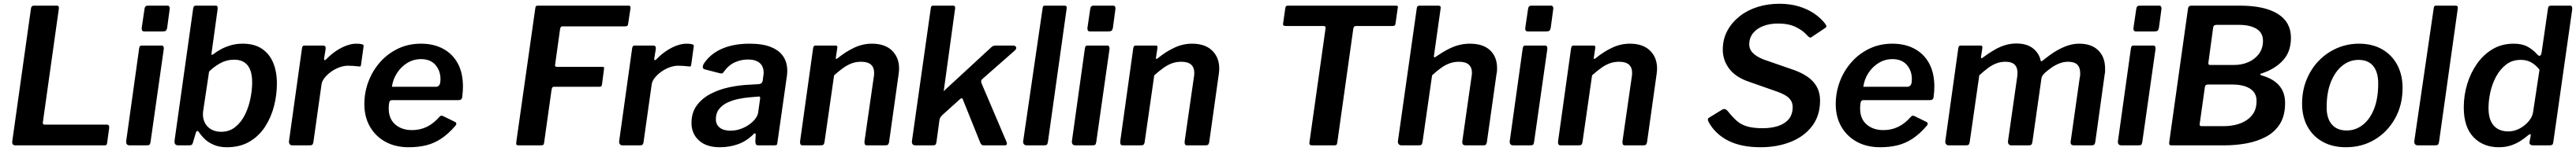

<svg xmlns="http://www.w3.org/2000/svg" viewBox="-20 -772 13638 802"><path d="M144 -727Q146 -742 159 -742H281Q295 -742 291 -722L207 -123Q205 -110 216 -110H546Q560 -110 558 -92L547 -12Q546 -4 542.5 -2Q539 0 531 0H62Q42 0 45 -22L144 -727Z M777 -18Q775 -6 771 -3Q767 0 754 0H667Q656 0 651.5 -6Q647 -12 648 -22L717 -517Q719 -525 721.5 -527.5Q724 -530 731 -530H836Q843 -530 845.5 -524Q848 -518 847 -511ZM865 -624Q863 -613 858 -609Q853 -605 840 -605H744Q734 -605 731.5 -612Q729 -619 731 -629L745 -724Q747 -742 762 -742H868Q874 -742 877 -735.5Q880 -729 878 -721Z M924 0Q912 0 907.5 -6.5Q903 -13 904 -24L1003 -729Q1005 -737 1008 -739.5Q1011 -742 1017 -742H1123Q1130 -742 1131.5 -736Q1133 -730 1132 -722L1100 -490Q1099 -481 1102 -480.5Q1105 -480 1113 -487Q1129 -499 1151 -511Q1173 -523 1202 -531.5Q1231 -540 1265 -540Q1326 -540 1366 -513.5Q1406 -487 1426 -439.5Q1446 -392 1446 -328Q1446 -269 1431 -209.5Q1416 -150 1384 -100Q1352 -50 1301.5 -20Q1251 10 1181 10Q1142 10 1112.5 -2.5Q1083 -15 1063.5 -34Q1044 -53 1032 -72Q1029 -77 1024 -76Q1019 -75 1016 -64L1002 -17Q1000 -7 995.5 -3.5Q991 0 981 0ZM1055 -178Q1052 -146 1063.5 -122Q1075 -98 1098 -85Q1121 -72 1150 -72Q1195 -72 1226.5 -98Q1258 -124 1277.5 -164Q1297 -204 1306 -249.5Q1315 -295 1315 -334Q1315 -395 1291 -425Q1267 -455 1220 -455Q1180 -455 1146.5 -436.5Q1113 -418 1087 -392Z M1528 0Q1518 0 1513.5 -6.5Q1509 -13 1510 -22L1579 -517Q1581 -525 1583.5 -527.5Q1586 -530 1592 -530H1691Q1698 -530 1701.5 -526Q1705 -522 1704 -511L1696 -462Q1695 -453 1698.5 -452.5Q1702 -452 1708 -458Q1733 -484 1761 -502.5Q1789 -521 1816 -530.5Q1843 -540 1866 -540Q1886 -540 1896.5 -537Q1907 -534 1905 -526L1892 -432Q1891 -423 1889 -420.5Q1887 -418 1882 -419Q1866 -421 1849.5 -422Q1833 -423 1822 -423Q1801 -423 1777.5 -414.5Q1754 -406 1733 -391Q1712 -376 1698 -358Q1684 -340 1682 -322L1639 -16Q1637 -6 1633 -3Q1629 0 1617 0H1528Z M2144 10Q2073 10 2020.5 -19Q1968 -48 1938.5 -99.5Q1909 -151 1909 -219Q1909 -281 1930.5 -338.5Q1952 -396 1992 -441.5Q2032 -487 2087 -513.5Q2142 -540 2209 -540Q2276 -540 2326 -513Q2376 -486 2403.5 -435.5Q2431 -385 2431 -312Q2431 -299 2430 -285Q2429 -271 2427 -256Q2426 -248 2421 -244Q2416 -240 2405 -240H2054Q2044 -240 2041 -228.5Q2038 -217 2038 -196Q2038 -141 2072.5 -111Q2107 -81 2161 -81Q2204 -81 2240 -98.5Q2276 -116 2308 -153Q2313 -158 2318 -157.5Q2323 -157 2329 -154L2386 -126Q2403 -119 2391 -104Q2354 -61 2316.5 -36Q2279 -11 2237 -0.5Q2195 10 2144 10ZM2288 -311Q2298 -311 2305 -319Q2312 -327 2312 -352Q2312 -396 2285.5 -427Q2259 -458 2209 -458Q2169 -458 2136 -437.5Q2103 -417 2081.5 -383.5Q2060 -350 2055 -311Z M2814 -728Q2815 -737 2818 -739.5Q2821 -742 2828 -742H3309Q3320 -742 3318 -728L3306 -648Q3305 -639 3302 -635.5Q3299 -632 3289 -632H2959Q2952 -632 2949.5 -629Q2947 -626 2945 -616L2919 -429Q2918 -422 2920 -419.5Q2922 -417 2928 -417H3168Q3175 -417 3177 -415Q3179 -413 3178 -407L3167 -322Q3166 -316 3163 -313.5Q3160 -311 3151 -311H2913Q2907 -311 2904.5 -308Q2902 -305 2900 -294L2861 -16Q2860 -5 2856 -2.5Q2852 0 2842 0H2727Q2716 0 2714 -4Q2712 -8 2714 -22L2814 -728Z M3276 0Q3266 0 3261.5 -6.5Q3257 -13 3258 -22L3327 -517Q3329 -525 3331.5 -527.5Q3334 -530 3340 -530H3439Q3446 -530 3449.5 -526Q3453 -522 3452 -511L3444 -462Q3443 -453 3446.5 -452.5Q3450 -452 3456 -458Q3481 -484 3509 -502.5Q3537 -521 3564 -530.5Q3591 -540 3614 -540Q3634 -540 3644.5 -537Q3655 -534 3653 -526L3640 -432Q3639 -423 3637 -420.5Q3635 -418 3630 -419Q3614 -421 3597.5 -422Q3581 -423 3570 -423Q3549 -423 3525.5 -414.5Q3502 -406 3481 -391Q3460 -376 3446 -358Q3432 -340 3430 -322L3387 -16Q3385 -6 3381 -3Q3377 0 3365 0H3276Z M3963 -53Q3928 -20 3884 -5Q3840 10 3791 10Q3720 10 3680.5 -26Q3641 -62 3641 -119Q3641 -174 3669 -212Q3697 -250 3742 -273.5Q3787 -297 3841 -308.5Q3895 -320 3946 -322L3996 -325Q4015 -326 4018 -344L4021 -367Q4022 -372 4022.5 -376.5Q4023 -381 4023 -385Q4023 -420 4001.5 -438Q3980 -456 3940 -456Q3904 -456 3870.5 -441Q3837 -426 3810 -388Q3807 -383 3803 -382Q3799 -381 3791 -383L3710 -404Q3704 -406 3701.5 -412Q3699 -418 3705 -432Q3740 -486 3802 -513Q3864 -540 3948 -540Q4018 -540 4062 -522Q4106 -504 4127 -472Q4148 -440 4148 -397Q4148 -390 4147.5 -383Q4147 -376 4146 -368L4096 -16Q4095 -5 4092 -2.5Q4089 0 4079 0H3994Q3985 0 3982 -6Q3979 -12 3979 -22L3981 -56Q3980 -73 3963 -53ZM4004 -246Q4005 -255 4003.5 -257.5Q4002 -260 3994 -259L3947 -255Q3923 -253 3892.5 -247Q3862 -241 3834 -228.5Q3806 -216 3788 -194Q3770 -172 3770 -139Q3770 -111 3790 -94.5Q3810 -78 3847 -78Q3876 -78 3902 -87.5Q3928 -97 3947 -111Q3967 -125 3979.5 -142Q3992 -159 3994 -175Z M4229 0Q4220 0 4217.5 -6.5Q4215 -13 4216 -22L4285 -517Q4287 -525 4289.5 -527.5Q4292 -530 4298 -530H4404Q4409 -530 4411.5 -527.5Q4414 -525 4413 -518L4405 -465Q4404 -454 4415 -463Q4458 -498 4503 -519Q4548 -540 4596 -540Q4665 -540 4702.5 -503.5Q4740 -467 4740 -408Q4740 -402 4739.5 -395Q4739 -388 4738 -381L4687 -17Q4685 -7 4681 -3.5Q4677 0 4666 0H4570Q4561 0 4558.5 -6Q4556 -12 4557 -22L4606 -363Q4607 -369 4607.5 -374.5Q4608 -380 4608 -384Q4608 -414 4591 -429Q4574 -444 4539 -444Q4513 -444 4490.5 -436Q4468 -428 4445.5 -412Q4423 -396 4396 -372L4345 -16Q4343 -6 4338.5 -3Q4334 0 4322 0H4229Z M5309 -18Q5312 -11 5310.5 -5.5Q5309 0 5298 0H5189Q5179 0 5174.5 -6Q5170 -12 5167 -21L5078 -243Q5074 -256 5062 -245L4968 -160Q4964 -156 4960 -150.5Q4956 -145 4954 -136L4938 -18Q4936 -6 4932 -3Q4928 0 4915 0H4828Q4816 0 4811.5 -6Q4807 -12 4808 -22L4908 -729Q4909 -737 4912 -739.5Q4915 -742 4921 -742H5027Q5034 -742 5036 -736Q5038 -730 5036 -722L4977 -293Q4976 -287 4977.5 -288.5Q4979 -290 4985 -296L5226 -519Q5233 -526 5239 -528Q5245 -530 5251 -530H5342Q5356 -530 5359.5 -522Q5363 -514 5353 -504L5185 -356Q5179 -351 5176 -346Q5173 -341 5176 -331L5309 -18Z M5528 -18Q5526 -6 5521.5 -3Q5517 0 5504 0H5417Q5406 0 5401 -6Q5396 -12 5397 -22L5500 -729Q5501 -737 5503.5 -739.5Q5506 -742 5513 -742H5617Q5630 -742 5627 -725Z M5784 -18Q5782 -6 5778 -3Q5774 0 5761 0H5674Q5663 0 5658.5 -6Q5654 -12 5655 -22L5724 -517Q5726 -525 5728.5 -527.5Q5731 -530 5738 -530H5843Q5850 -530 5852.5 -524Q5855 -518 5854 -511ZM5872 -624Q5870 -613 5865 -609Q5860 -605 5847 -605H5751Q5741 -605 5738.5 -612Q5736 -619 5738 -629L5752 -724Q5754 -742 5769 -742H5875Q5881 -742 5884 -735.5Q5887 -729 5885 -721Z M5924 0Q5915 0 5912.5 -6.5Q5910 -13 5911 -22L5980 -517Q5982 -525 5984.5 -527.5Q5987 -530 5993 -530H6099Q6104 -530 6106.5 -527.5Q6109 -525 6108 -518L6100 -465Q6099 -454 6110 -463Q6153 -498 6198 -519Q6243 -540 6291 -540Q6360 -540 6397.5 -503.5Q6435 -467 6435 -408Q6435 -402 6434.5 -395Q6434 -388 6433 -381L6382 -17Q6380 -7 6376 -3.5Q6372 0 6361 0H6265Q6256 0 6253.5 -6Q6251 -12 6252 -22L6301 -363Q6302 -369 6302.5 -374.5Q6303 -380 6303 -384Q6303 -414 6286 -429Q6269 -444 6234 -444Q6208 -444 6185.5 -436Q6163 -428 6140.5 -412Q6118 -396 6091 -372L6040 -16Q6038 -6 6033.5 -3Q6029 0 6017 0H5924Z M6785 -730Q6786 -737 6789 -739.5Q6792 -742 6801 -742H7369Q7378 -742 7380 -739Q7382 -736 7380 -729L7368 -645Q7367 -639 7363.5 -636.5Q7360 -634 7353 -634H7161Q7153 -634 7150 -631Q7147 -628 7145 -621L7060 -15Q7059 -6 7055.5 -3Q7052 0 7045 0H6927Q6917 0 6914 -4.5Q6911 -9 6913 -19L6998 -622Q6999 -634 6988 -634H6786Q6771 -634 6773 -646Z M7400 0Q7390 0 7385 -6.5Q7380 -13 7381 -22L7481 -729Q7482 -737 7486 -739.5Q7490 -742 7497 -742H7596Q7610 -742 7607 -726L7572 -477Q7570 -463 7579 -469Q7617 -495 7647 -510.5Q7677 -526 7705 -533Q7733 -540 7762 -540Q7832 -540 7869 -505Q7906 -470 7906 -410Q7906 -402 7905.5 -394.5Q7905 -387 7903 -379L7852 -17Q7850 -7 7846.5 -3.5Q7843 0 7832 0H7739Q7719 0 7722 -22L7771 -366Q7772 -371 7772.5 -376Q7773 -381 7773 -385Q7773 -414 7756 -429Q7739 -444 7704 -444Q7679 -444 7656 -436Q7633 -428 7610.5 -412Q7588 -396 7562 -372L7511 -16Q7509 -6 7505 -3Q7501 0 7489 0Z M8102 -18Q8100 -6 8096 -3Q8092 0 8079 0H7992Q7981 0 7976.5 -6Q7972 -12 7973 -22L8042 -517Q8044 -525 8046.5 -527.5Q8049 -530 8056 -530H8161Q8168 -530 8170.5 -524Q8173 -518 8172 -511ZM8190 -624Q8188 -613 8183 -609Q8178 -605 8165 -605H8069Q8059 -605 8056.5 -612Q8054 -619 8056 -629L8070 -724Q8072 -742 8087 -742H8193Q8199 -742 8202 -735.5Q8205 -729 8203 -721Z M8242 0Q8233 0 8230.5 -6.5Q8228 -13 8229 -22L8298 -517Q8300 -525 8302.5 -527.5Q8305 -530 8311 -530H8417Q8422 -530 8424.5 -527.5Q8427 -525 8426 -518L8418 -465Q8417 -454 8428 -463Q8471 -498 8516 -519Q8561 -540 8609 -540Q8678 -540 8715.5 -503.5Q8753 -467 8753 -408Q8753 -402 8752.5 -395Q8752 -388 8751 -381L8700 -17Q8698 -7 8694 -3.5Q8690 0 8679 0H8583Q8574 0 8571.5 -6Q8569 -12 8570 -22L8619 -363Q8620 -369 8620.5 -374.5Q8621 -380 8621 -384Q8621 -414 8604 -429Q8587 -444 8552 -444Q8526 -444 8503.5 -436Q8481 -428 8458.5 -412Q8436 -396 8409 -372L8358 -16Q8356 -6 8351.5 -3Q8347 0 8335 0H8242Z M9546 -586Q9525 -610 9487.5 -628.5Q9450 -647 9393 -647Q9349 -647 9314.5 -633.5Q9280 -620 9260.5 -595Q9241 -570 9241 -536Q9241 -519 9249.5 -504.5Q9258 -490 9276 -477.5Q9294 -465 9320 -455L9467 -404Q9544 -378 9580 -337.5Q9616 -297 9616 -238Q9616 -158 9574 -102.5Q9532 -47 9460.5 -18.5Q9389 10 9301 10Q9198 10 9129.5 -25Q9061 -60 9026 -124Q9022 -132 9022 -138Q9022 -144 9030 -148L9095 -188Q9106 -195 9114 -192Q9122 -189 9128 -181Q9151 -152 9173.5 -131.5Q9196 -111 9228.5 -101Q9261 -91 9313 -91Q9357 -91 9393 -102.5Q9429 -114 9450 -139Q9471 -164 9471 -204Q9471 -231 9452 -250.5Q9433 -270 9387 -286L9242 -337Q9170 -361 9135.5 -406.5Q9101 -452 9101 -508Q9101 -564 9125 -608.5Q9149 -653 9190 -685.5Q9231 -718 9285 -735Q9339 -752 9400 -752Q9457 -752 9503.5 -738Q9550 -724 9585 -700Q9620 -676 9643 -646Q9649 -638 9649.5 -633Q9650 -628 9644 -624L9568 -573Q9564 -571 9558.5 -574.5Q9553 -578 9546 -586Z M9934 10Q9863 10 9810.5 -19Q9758 -48 9728.5 -99.5Q9699 -151 9699 -219Q9699 -281 9720.5 -338.5Q9742 -396 9782 -441.5Q9822 -487 9877 -513.5Q9932 -540 9999 -540Q10066 -540 10116 -513Q10166 -486 10193.5 -435.5Q10221 -385 10221 -312Q10221 -299 10220 -285Q10219 -271 10217 -256Q10216 -248 10211 -244Q10206 -240 10195 -240H9844Q9834 -240 9831 -228.5Q9828 -217 9828 -196Q9828 -141 9862.5 -111Q9897 -81 9951 -81Q9994 -81 10030 -98.5Q10066 -116 10098 -153Q10103 -158 10108 -157.5Q10113 -157 10119 -154L10176 -126Q10193 -119 10181 -104Q10144 -61 10106.5 -36Q10069 -11 10027 -0.5Q9985 10 9934 10ZM10078 -311Q10088 -311 10095 -319Q10102 -327 10102 -352Q10102 -396 10075.5 -427Q10049 -458 9999 -458Q9959 -458 9926 -437.5Q9893 -417 9871.5 -383.5Q9850 -350 9845 -311Z M10297 0Q10288 0 10283 -6.5Q10278 -13 10279 -22L10348 -517Q10350 -525 10352.5 -527.5Q10355 -530 10361 -530H10466Q10473 -530 10474.5 -526.5Q10476 -523 10475 -515L10468 -470Q10467 -458 10476 -465Q10508 -489 10537 -506Q10566 -523 10595 -532Q10624 -541 10655 -541Q10711 -541 10743.5 -515Q10776 -489 10784 -450Q10786 -445 10790.5 -447.5Q10795 -450 10803 -457Q10834 -482 10864.5 -500.5Q10895 -519 10926 -529.5Q10957 -540 10988 -540Q11053 -540 11089 -504.5Q11125 -469 11125 -408Q11125 -401 11125 -393.5Q11125 -386 11123 -378L11073 -17Q11071 -7 11067 -3.5Q11063 0 11052 0H10960Q10939 0 10943 -22L10991 -361Q10993 -367 10993 -374Q10993 -381 10993 -385Q10993 -414 10977.5 -429Q10962 -444 10929 -444Q10905 -444 10882.5 -435Q10860 -426 10841 -412.5Q10822 -399 10806 -385Q10799 -378 10794 -371Q10789 -364 10788 -355L10740 -17Q10738 -7 10734.5 -3.5Q10731 0 10720 0H10628Q10620 0 10615 -6Q10610 -12 10611 -22L10660 -366Q10665 -405 10650 -424.5Q10635 -444 10597 -444Q10573 -444 10551 -436Q10529 -428 10507 -412Q10485 -396 10459 -372L10408 -16Q10406 -6 10402 -3Q10398 0 10386 0H10297Z M11322 -18Q11320 -6 11316 -3Q11312 0 11299 0H11212Q11201 0 11196.5 -6Q11192 -12 11193 -22L11262 -517Q11264 -525 11266.5 -527.5Q11269 -530 11276 -530H11381Q11388 -530 11390.5 -524Q11393 -518 11392 -511ZM11410 -624Q11408 -613 11403 -609Q11398 -605 11385 -605H11289Q11279 -605 11276.5 -612Q11274 -619 11276 -629L11290 -724Q11292 -742 11307 -742H11413Q11419 -742 11422 -735.5Q11425 -729 11423 -721Z M11476 0Q11468 0 11465.5 -4.5Q11463 -9 11465 -20L11564 -726Q11566 -742 11582 -742H11839Q11969 -742 12039 -698.5Q12109 -655 12109 -571Q12109 -497 12066.5 -451Q12024 -405 11954 -382Q11947 -381 11947 -377.5Q11947 -374 11952 -372Q12014 -355 12046 -318.5Q12078 -282 12078 -225Q12078 -158 12051 -114.5Q12024 -71 11977.5 -46Q11931 -21 11873.5 -10.5Q11816 0 11755 0H11476ZM11754 -102Q11785 -102 11815.5 -109Q11846 -116 11871.5 -132Q11897 -148 11912 -173Q11927 -198 11927 -236Q11927 -266 11911 -285Q11895 -304 11866.5 -313.5Q11838 -323 11800 -323H11670Q11662 -323 11658 -319.5Q11654 -316 11653 -307L11626 -115Q11625 -107 11627.5 -104.5Q11630 -102 11636 -102ZM11809 -427Q11849 -427 11883.5 -442Q11918 -457 11939.5 -486Q11961 -515 11961 -555Q11961 -598 11926.5 -619Q11892 -640 11833 -640H11716Q11707 -640 11702.5 -636.5Q11698 -633 11697 -624L11672 -440Q11671 -433 11673 -430Q11675 -427 11681 -427Z M12400 10Q12329 10 12277 -19Q12225 -48 12196.5 -100Q12168 -152 12168 -221Q12168 -291 12192 -349.5Q12216 -408 12257.5 -450.5Q12299 -493 12353.5 -516.5Q12408 -540 12469 -540Q12540 -540 12592 -510Q12644 -480 12672 -427Q12700 -374 12700 -305Q12700 -214 12660 -142.5Q12620 -71 12552.5 -30.5Q12485 10 12400 10ZM12404 -79Q12451 -79 12489 -108.5Q12527 -138 12549 -193.5Q12571 -249 12571 -329Q12571 -389 12544.5 -421.5Q12518 -454 12467 -454Q12420 -454 12382 -424Q12344 -394 12321 -338Q12298 -282 12298 -202Q12298 -143 12325.5 -111Q12353 -79 12404 -79Z M12893 -18Q12891 -6 12886.5 -3Q12882 0 12869 0H12782Q12771 0 12766 -6Q12761 -12 12762 -22L12865 -729Q12866 -737 12868.5 -739.5Q12871 -742 12878 -742H12982Q12995 -742 12992 -725Z M13390 0Q13383 0 13377 -4Q13371 -8 13372 -17L13378 -50Q13380 -58 13376 -59Q13372 -60 13364 -53Q13349 -40 13326.5 -25Q13304 -10 13275 0Q13246 10 13209 10Q13127 10 13075.5 -43.5Q13024 -97 13024 -202Q13024 -265 13042 -325Q13060 -385 13094.5 -434Q13129 -483 13177.5 -511.5Q13226 -540 13288 -540Q13333 -540 13362 -524Q13391 -508 13414 -482Q13421 -474 13427.5 -476Q13434 -478 13437 -499L13470 -728Q13471 -736 13475 -739Q13479 -742 13487 -742H13588Q13600 -742 13598 -721L13498 -17Q13497 -7 13492.5 -3.5Q13488 0 13476 0ZM13425 -402Q13404 -428 13380.5 -441Q13357 -454 13326 -454Q13280 -454 13248 -429Q13216 -404 13195 -365Q13174 -326 13164.5 -281.5Q13155 -237 13155 -198Q13155 -154 13168.5 -126.5Q13182 -99 13205.5 -86.5Q13229 -74 13259 -74Q13292 -74 13321 -90Q13350 -106 13369 -129.5Q13388 -153 13391 -177Z"/></svg>

Font: Libre Franklin Thin SemiBold
Style: Italic
Weight: 600
Italic angle: -8°
Version: Version 3.000